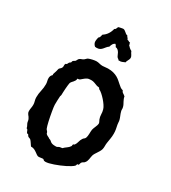

<svg xmlns="http://www.w3.org/2000/svg" viewBox="-208 -943 969 1086"><g transform="rotate(30 276.0 -400.0)"><path d="M521 -294.9Q521 -276.9 518.3 -262Q515.6 -247.1 513.2 -230Q511.7 -219.2 512 -209Q512.2 -198.7 509.8 -188Q507.3 -179.7 502.9 -172.1Q498.5 -164.6 493.7 -157.2Q488.8 -149.9 484.1 -142.3Q479.5 -134.8 477.1 -127Q475.1 -120.6 474.4 -113.8Q473.6 -106.9 472.2 -100.1Q470.7 -93.3 468.3 -86.9Q465.8 -80.6 460.9 -75.2Q458 -71.3 453.4 -69.1Q448.7 -66.9 444.8 -63Q440.9 -58.6 439.9 -53Q439 -47.4 436 -43H429.2Q426.8 -40.5 426.3 -37.1Q425.8 -33.7 422.9 -29.8Q417 -23.9 405.3 -16.6Q393.6 -9.3 378.9 -2Q364.3 5.4 347.7 12.2Q331.1 19 315.7 24.4Q300.3 29.8 286.9 33Q273.4 36.1 265.1 36.1Q258.8 36.1 256.1 34.9Q253.4 33.7 252 32Q250.5 30.3 249 29.1Q247.6 27.8 243.2 27.8Q236.8 27.8 231 29.3Q225.1 30.8 219.2 30.8Q211.4 30.8 204.8 26.1Q198.2 21.5 190.9 16.1Q183.6 10.7 174.3 6.1Q165 1.5 151.9 2Q149.9 -0.5 146.7 -5.1Q143.6 -9.8 140.4 -14.6Q137.2 -19.5 134 -23.7Q130.9 -27.8 128.9 -29.8Q125 -33.7 119.9 -34.9Q114.7 -36.1 109.9 -40Q107.4 -41.5 106.7 -44.4Q106 -47.4 103 -49.8Q100.6 -51.3 98.1 -51Q95.7 -50.8 94.2 -53.2Q92.3 -54.7 91.1 -58.1Q89.8 -61.5 88.4 -65.2Q86.9 -68.8 84.7 -71.8Q82.5 -74.7 78.1 -75.2Q78.1 -82.5 74.2 -88.6Q70.3 -94.7 67.9 -101.1Q65.4 -107.9 64.7 -114.5Q64 -121.1 61 -127Q58.6 -132.8 55.2 -137.2Q51.8 -141.6 48.6 -145.5Q45.4 -149.4 43.2 -154.5Q41 -159.7 41 -167Q41 -177.7 43 -188Q44.9 -198.2 44.9 -209Q44.9 -220.2 41.5 -231.4Q38.1 -242.7 38.1 -254.9Q38.1 -277.8 43.5 -300Q48.8 -322.3 48.8 -345.2Q48.8 -355 46.4 -364Q43.9 -373 43.9 -382.8Q43.9 -389.6 46.4 -396.5Q48.8 -403.3 55.2 -408.2Q56.2 -409.7 55.7 -411.6Q55.2 -413.6 55.2 -415Q55.2 -416.5 56.6 -420.9Q58.1 -425.3 59.8 -430.4Q61.5 -435.5 63 -440.9Q64.5 -446.3 64.9 -449.2Q65.4 -454.1 67.1 -457Q68.8 -460 71.5 -462.2Q74.2 -464.4 76.7 -466.6Q79.1 -468.8 81.1 -472.2Q85 -479 84 -486.6Q83 -494.1 86.9 -501L94.2 -503.9Q97.7 -511.7 99.6 -514.6Q101.6 -517.6 103 -518.8Q104.5 -520 106 -520.5Q107.4 -521 109.9 -523.9Q111.3 -525.4 111.3 -528.1Q111.3 -530.8 112.8 -533.2Q115.2 -537.1 120.6 -539.6Q126 -542 128.9 -545.9Q131.8 -549.8 133.5 -554.4Q135.3 -559.1 139.2 -562Q143.6 -566.4 151.4 -568.8Q159.2 -571.3 165 -575.2Q170.4 -579.1 174.1 -583.7Q177.7 -588.4 184.1 -590.8Q187.5 -592.3 193.8 -594.2Q200.2 -596.2 207.3 -597.7Q214.4 -599.1 220.7 -600.1Q227.1 -601.1 231 -601.1Q242.2 -601.1 252.7 -598.1Q263.2 -595.2 273.9 -595.2Q283.2 -595.2 291.5 -596.7Q299.8 -598.1 308.1 -598.1Q329.1 -598.1 344.5 -594Q359.9 -589.8 371.3 -583.3Q382.8 -576.7 391.8 -568.8Q400.9 -561 408.7 -554Q416.5 -546.9 424.3 -541Q432.1 -535.2 441.9 -533.2Q444.8 -523.9 452.9 -519Q460.9 -514.2 467.8 -507.8Q468.8 -500 471.7 -493.2Q474.6 -486.3 478 -479.7Q481.4 -473.1 484.9 -466.8Q488.3 -460.4 490.2 -453.1Q492.7 -445.3 492.2 -438Q491.7 -430.7 494.1 -423.8Q497.1 -412.1 502 -401.1Q506.8 -390.1 509.8 -378.9Q511.7 -371.6 511.7 -364.3Q511.7 -356.9 513.2 -350.1Q516.1 -335 518.6 -322.8Q521 -310.5 521 -294.9ZM418.9 -300.8Q418.9 -307.6 415.8 -312.7Q412.6 -317.9 410.2 -324.2Q404.8 -338.4 404.5 -354.2Q404.3 -370.1 399.9 -384.8Q397 -395 388.2 -408.2Q379.4 -421.4 368.2 -434.1Q356.9 -446.8 345 -457.3Q333 -467.8 323.2 -472.2L318.8 -479Q315.9 -480.5 311.5 -480.5Q307.1 -480.5 303.2 -481.9Q292 -485.8 281.7 -490Q271.5 -494.1 258.8 -494.1Q242.2 -494.1 232.9 -489Q223.6 -483.9 216.8 -477.8Q210 -471.7 203.6 -466.6Q197.3 -461.4 187 -461.9Q187 -454.1 183.8 -448.5Q180.7 -442.9 176.3 -438Q171.9 -433.1 167.5 -428.2Q163.1 -423.3 161.1 -417Q160.2 -413.1 158.9 -402.3Q157.7 -391.6 156.7 -378.7Q155.8 -365.7 155.3 -354Q154.8 -342.3 154.8 -336.9Q154.8 -334.5 153.8 -332Q152.8 -329.6 151.9 -327.1Q150.9 -313 150.4 -298.6Q149.9 -284.2 149.9 -270Q149.9 -264.6 151.4 -253.7Q152.8 -242.7 155.3 -228.8Q157.7 -214.8 160.6 -199.5Q163.6 -184.1 166.7 -170.4Q169.9 -156.7 172.9 -145.8Q175.8 -134.8 178.2 -129.9Q180.7 -124.5 184.1 -121.6Q187.5 -118.7 189.9 -113.8Q191.4 -111.3 191.4 -108.9Q191.4 -106.4 193.8 -104Q198.7 -98.6 205.8 -95.7Q212.9 -92.8 219.2 -87.9Q227.1 -85.9 230.5 -82.8Q233.9 -79.6 238 -76.4Q242.2 -73.2 249.3 -71Q256.3 -68.8 272 -68.8Q279.8 -68.8 282 -70.8Q284.2 -72.8 290 -75.2Q295.4 -77.6 300.8 -77.6Q306.2 -77.6 310.1 -79.1Q318.4 -87.9 329.8 -95.7Q341.3 -103.5 348.1 -113.8Q350.6 -117.2 350.1 -120.6Q349.6 -124 352.1 -127Q353.5 -129.4 356.4 -129.9Q359.4 -130.4 360.8 -132.8Q367.7 -142.6 370.8 -155.5Q374 -168.5 380.9 -179.2Q383.8 -184.6 389.2 -188.2Q394.5 -191.9 397 -198.2Q398.9 -203.6 399.9 -210.4Q400.9 -217.3 401.1 -224.6Q401.4 -231.9 401.6 -239.3Q401.9 -246.6 402.8 -252.9Q403.8 -258.3 406.5 -264.9Q409.2 -271.5 411.9 -278.1Q414.6 -284.7 416.7 -290.8Q418.9 -296.9 418.9 -300.8ZM389.2 -713.9Q389.2 -709 387.5 -704.6Q385.7 -700.2 383.5 -696Q381.3 -691.9 379.4 -687.5Q377.4 -683.1 377 -678.2Q367.2 -674.3 359.4 -670.7Q351.6 -667 341.3 -668H335Q335.4 -669.9 334.2 -671.4Q333 -672.9 331.5 -673.8Q330.1 -674.8 328.1 -675.8Q326.2 -676.8 325.2 -678.2Q320.8 -683.1 318.1 -690.4Q315.4 -697.8 311.3 -705.1Q307.1 -712.4 301 -718Q294.9 -723.6 284.2 -725.1Q284.2 -730.5 281 -732.9Q277.8 -735.4 275.9 -740.2Q265.6 -736.8 260.5 -727.8Q255.4 -718.8 252.9 -709Q244.1 -703.1 238.8 -696Q233.4 -689 227.5 -682.4Q221.7 -675.8 213.9 -671.4Q206.1 -667 192.9 -667Q189.9 -667 187.7 -667.5Q185.5 -668 183.1 -668Q176.3 -673.8 172.6 -680.9Q168.9 -688 168.9 -696.8Q168.9 -703.1 170.2 -709.5Q171.4 -715.8 172.9 -722.2Q179.2 -726.1 181.4 -733.6Q183.6 -741.2 185.1 -748Q202.1 -758.8 212.4 -774.7Q222.7 -790.5 227.1 -810.1Q231 -810.5 232.9 -813Q234.9 -815.4 236.3 -818.6Q237.8 -821.8 238.8 -825Q239.7 -828.1 242.2 -830.1Q242.7 -830.6 247.1 -831.5Q251.5 -832.5 256.3 -833.5Q261.2 -834.5 265.4 -835.2Q269.5 -835.9 270 -835.9Q275.9 -835.9 280.5 -833Q285.2 -830.1 289.6 -826.2Q293.9 -822.3 298.6 -818.8Q303.2 -815.4 309.1 -814.9Q311.5 -809.1 316.2 -804.4Q320.8 -799.8 322.3 -793.9Q328.1 -793.9 332.5 -790.5Q336.9 -787.1 343.3 -787.1V-785.2Q342.3 -781.7 344.5 -780Q346.7 -778.3 345.2 -772.9Q351.1 -766.1 357.9 -760Q364.7 -753.9 373 -750Q374.5 -745.1 377.2 -740.7Q379.9 -736.3 382.6 -732.2Q385.3 -728 387.2 -723.6Q389.2 -719.2 389.2 -713.9Z"/></g></svg>

Font: Margarine
Style: Regular
Weight: 400
Designer: Astigmatic (AOETI)
Foundry: Astigmatic (AOETI)
Version: Version 1.000